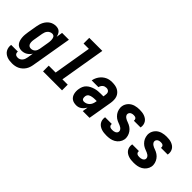

<svg xmlns="http://www.w3.org/2000/svg" viewBox="-8 -1513 2503 2503"><g transform="rotate(45 1244.0 -261.0)"><path d="M169 213Q144 213 120 210Q96 207 74.5 198.5Q53 190 35 176Q17 162 5.5 142Q-6 122 -10 98Q-14 74 -10 50H114Q112 62 115 74Q118 86 126 94Q134 102 145.5 105Q157 108 169 108Q186 108 203 100Q220 92 231.5 77.5Q243 63 249 46Q255 29 258 11L271 -69Q260 -51 245.5 -36.5Q231 -22 213 -11.5Q195 -1 175.5 3.5Q156 8 137 8Q111 8 88.5 -2Q66 -12 52 -31Q38 -50 31.5 -73.5Q25 -97 23 -122Q21 -147 23.5 -172.5Q26 -198 30 -224L52 -354Q56 -376 62.5 -398.5Q69 -421 80 -442Q91 -463 107 -481.5Q123 -500 143 -513Q163 -526 185.5 -532Q208 -538 231 -538Q251 -538 270 -532Q289 -526 302 -512.5Q315 -499 323 -481Q331 -463 335 -444L349 -530H475L380 29Q376 54 368 78Q360 102 345.5 124Q331 146 310.5 164Q290 182 266.5 193Q243 204 218 208.5Q193 213 169 213ZM207 -97Q222 -97 237.5 -103Q253 -109 264 -121Q275 -133 281 -148.5Q287 -164 290 -179L312 -309Q314 -322 315.5 -335Q317 -348 316.5 -361Q316 -374 314 -386.5Q312 -399 306.5 -410Q301 -421 290 -427Q279 -433 266 -433Q249 -433 231.5 -425Q214 -417 202 -402.5Q190 -388 183.5 -371Q177 -354 174 -336L152 -206Q150 -194 149 -181.5Q148 -169 149 -157.5Q150 -146 153.5 -134.5Q157 -123 164.5 -114Q172 -105 183 -101Q194 -97 207 -97Z M528 0V-105H655L743 -630H645V-735H886L780 -105H878V0Z M1146 8Q1124 8 1103 3Q1082 -2 1065.5 -13.5Q1049 -25 1038 -42.5Q1027 -60 1022 -80.5Q1017 -101 1016.5 -123Q1016 -145 1020 -166Q1024 -192 1035 -217.5Q1046 -243 1066.5 -262Q1087 -281 1112 -293.5Q1137 -306 1163 -313.5Q1189 -321 1215 -323.5Q1241 -326 1267 -326H1315L1319 -352Q1322 -367 1321.5 -382Q1321 -397 1314 -409Q1307 -421 1294 -427Q1281 -433 1266 -433Q1253 -433 1238.5 -429Q1224 -425 1212.5 -415Q1201 -405 1194 -392Q1187 -379 1184 -365H1060Q1064 -389 1073.5 -411.5Q1083 -434 1097.5 -454.5Q1112 -475 1131.5 -491.5Q1151 -508 1173.5 -519Q1196 -530 1219.5 -534Q1243 -538 1266 -538Q1294 -538 1321 -533.5Q1348 -529 1370.5 -517Q1393 -505 1410.5 -485.5Q1428 -466 1436.5 -441.5Q1445 -417 1445.5 -389.5Q1446 -362 1442 -335L1385 0H1260L1273 -76Q1262 -58 1249 -42.5Q1236 -27 1219.5 -15Q1203 -3 1184 2.5Q1165 8 1146 8ZM1184 -97Q1204 -97 1224 -105Q1244 -113 1259.5 -129Q1275 -145 1283 -164.5Q1291 -184 1294 -204L1297 -221H1267Q1255 -221 1243 -220Q1231 -219 1219.5 -217Q1208 -215 1195.5 -211.5Q1183 -208 1172.5 -201.5Q1162 -195 1155 -184Q1148 -173 1146 -161Q1144 -150 1144.5 -138.5Q1145 -127 1149 -117.5Q1153 -108 1162.5 -102.5Q1172 -97 1184 -97Z M1705 8Q1681 8 1657.5 5.5Q1634 3 1612.5 -4Q1591 -11 1572 -23.5Q1553 -36 1540.5 -54Q1528 -72 1523 -95Q1518 -118 1522 -142Q1522 -144 1522.5 -145.5Q1523 -147 1523 -149H1647Q1647 -149 1647 -148Q1647 -147 1647 -147Q1645 -135 1649 -124.5Q1653 -114 1662 -107.5Q1671 -101 1682 -99Q1693 -97 1705 -97Q1716 -97 1728 -98.5Q1740 -100 1751.5 -105Q1763 -110 1772 -119Q1781 -128 1783 -140Q1786 -157 1778 -170.5Q1770 -184 1758 -193Q1746 -202 1731.5 -208Q1717 -214 1702.5 -219.5Q1688 -225 1674 -231.5Q1660 -238 1648 -246.5Q1636 -255 1625 -266Q1614 -277 1605 -289.5Q1596 -302 1590 -315.5Q1584 -329 1580 -344.5Q1576 -360 1575 -375.5Q1574 -391 1577 -408Q1580 -428 1590 -447.5Q1600 -467 1615 -483Q1630 -499 1649 -510Q1668 -521 1688.5 -527Q1709 -533 1729.5 -535.5Q1750 -538 1770 -538Q1793 -538 1816 -535.5Q1839 -533 1860 -525.5Q1881 -518 1899 -505.5Q1917 -493 1928.5 -475Q1940 -457 1944.5 -434.5Q1949 -412 1945 -389Q1945 -387 1944.5 -385Q1944 -383 1943 -382H1820Q1820 -382 1820 -382.5Q1820 -383 1820 -384Q1822 -394 1819 -404.5Q1816 -415 1808.5 -421.5Q1801 -428 1791 -430.5Q1781 -433 1770 -433Q1759 -433 1748 -431.5Q1737 -430 1727 -425Q1717 -420 1709 -410.5Q1701 -401 1699 -390Q1696 -374 1704 -360.5Q1712 -347 1724.5 -337.5Q1737 -328 1751 -322Q1765 -316 1779.5 -311Q1794 -306 1808 -299Q1822 -292 1834.5 -283.5Q1847 -275 1857.5 -264.5Q1868 -254 1877 -241.5Q1886 -229 1892.5 -215Q1899 -201 1903 -186Q1907 -171 1908 -155Q1909 -139 1906 -123Q1900 -91 1879.5 -63.5Q1859 -36 1829.5 -19.5Q1800 -3 1768 2.5Q1736 8 1705 8Z M2205 8Q2181 8 2157.5 5.5Q2134 3 2112.5 -4Q2091 -11 2072 -23.5Q2053 -36 2040.5 -54Q2028 -72 2023 -95Q2018 -118 2022 -142Q2022 -144 2022.5 -145.5Q2023 -147 2023 -149H2147Q2147 -149 2147 -148Q2147 -147 2147 -147Q2145 -135 2149 -124.5Q2153 -114 2162 -107.5Q2171 -101 2182 -99Q2193 -97 2205 -97Q2216 -97 2228 -98.5Q2240 -100 2251.5 -105Q2263 -110 2272 -119Q2281 -128 2283 -140Q2286 -157 2278 -170.5Q2270 -184 2258 -193Q2246 -202 2231.5 -208Q2217 -214 2202.5 -219.5Q2188 -225 2174 -231.5Q2160 -238 2148 -246.5Q2136 -255 2125 -266Q2114 -277 2105 -289.5Q2096 -302 2090 -315.5Q2084 -329 2080 -344.5Q2076 -360 2075 -375.5Q2074 -391 2077 -408Q2080 -428 2090 -447.5Q2100 -467 2115 -483Q2130 -499 2149 -510Q2168 -521 2188.5 -527Q2209 -533 2229.5 -535.5Q2250 -538 2270 -538Q2293 -538 2316 -535.5Q2339 -533 2360 -525.5Q2381 -518 2399 -505.5Q2417 -493 2428.5 -475Q2440 -457 2444.5 -434.5Q2449 -412 2445 -389Q2445 -387 2444.5 -385Q2444 -383 2443 -382H2320Q2320 -382 2320 -382.5Q2320 -383 2320 -384Q2322 -394 2319 -404.5Q2316 -415 2308.5 -421.5Q2301 -428 2291 -430.5Q2281 -433 2270 -433Q2259 -433 2248 -431.5Q2237 -430 2227 -425Q2217 -420 2209 -410.5Q2201 -401 2199 -390Q2196 -374 2204 -360.5Q2212 -347 2224.5 -337.5Q2237 -328 2251 -322Q2265 -316 2279.5 -311Q2294 -306 2308 -299Q2322 -292 2334.5 -283.5Q2347 -275 2357.5 -264.5Q2368 -254 2377 -241.5Q2386 -229 2392.5 -215Q2399 -201 2403 -186Q2407 -171 2408 -155Q2409 -139 2406 -123Q2400 -91 2379.5 -63.5Q2359 -36 2329.5 -19.5Q2300 -3 2268 2.5Q2236 8 2205 8Z"/></g></svg>

Font: iosevka_custom_sans_ss08 XBd
Style: Italic
Weight: 800
Italic angle: -10°
Designer: Belleve Invis
Foundry: Belleve Invis
Version: Version 10.3.0; ttfautohint (v1.8.3)